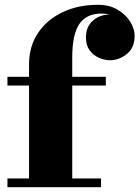

<svg xmlns="http://www.w3.org/2000/svg" viewBox="-20 -780 581 800"><path d="M11 -36.5H101V-423.5H11V-460H101V-511.5Q101 -587 138.5 -642.8Q176 -698.5 240.8 -729.2Q305.5 -760 388 -760Q436 -760 470.2 -739.5Q504.5 -719 522.8 -689.2Q541 -659.5 541 -631Q541 -581.5 508.8 -555.2Q476.5 -529 438.5 -529Q416 -529 392.8 -539Q369.5 -549 353.8 -570Q338 -591 338 -623.5Q338 -668.5 367 -693.8Q396 -719 433.5 -719H436Q420.5 -723.5 403 -723.5Q339.5 -723.5 310.2 -679.5Q281 -635.5 281 -540V-460H421V-423.5H281V-36.5H401V0H11Z"/></svg>

Font: Bodoni* 06pt Fatface
Style: Regular
Weight: 900
Version: Version 2.3